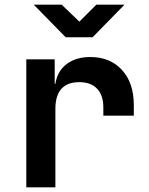

<svg xmlns="http://www.w3.org/2000/svg" viewBox="-20 -805 640 825"><path d="M93 0V-550H215V-445H218Q226 -499 266 -529.5Q306 -560 368 -560Q453 -560 504 -504.5Q555 -449 555 -353V-308H424V-344Q424 -395 397.5 -423.5Q371 -452 321 -452Q218 -452 218 -337V0ZM262 -645 125 -785H245L321 -712L394 -785H515L378 -645Z"/></svg>

Font: NKDuy Mono
Style: Bold
Weight: 700
Monospace: yes
Designer: NKDuy
Foundry: NKDuy
Version: Version 2.251; ttfautohint (v1.8.4.7-5d5b)